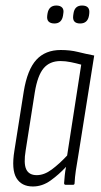

<svg xmlns="http://www.w3.org/2000/svg" viewBox="-20 -669 366 695"><path d="M99 6Q58 6 39.5 -24.5Q21 -55 32 -123L66 -338Q79 -417 111.5 -452.5Q144 -488 200 -488Q234 -488 262 -481Q290 -474 321 -468L265 -116Q258 -75 254.5 -51.5Q251 -28 250 -6Q250 0 244 0H218Q212 0 212 -6Q213 -20 214.5 -35Q216 -50 219 -65Q193 -37 163 -15.5Q133 6 99 6ZM113 -35Q140 -35 167.5 -55.5Q195 -76 223 -106L274 -435Q256 -440 236.5 -444Q217 -448 199 -448Q160 -448 138 -422Q116 -396 106 -335L73 -125Q65 -77 75 -56Q85 -35 113 -35ZM270 -584Q256 -584 249.5 -591Q243 -598 245 -613L246 -620Q250 -649 277 -649Q292 -649 298.5 -641.5Q305 -634 303 -619L302 -612Q297 -584 270 -584ZM177 -584Q163 -584 156 -591Q149 -598 151 -613L152 -620Q157 -649 184 -649Q198 -649 205 -641.5Q212 -634 209 -619L208 -612Q203 -584 177 -584Z"/></svg>

Font: Sofia Sans Extra Condensed Light
Style: Italic
Weight: 300
Italic angle: -9°
Version: Version 4.100